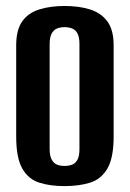

<svg xmlns="http://www.w3.org/2000/svg" viewBox="-20 -620 441 652"><path d="M198.9 12Q150.4 12 113.4 0.3Q76.4 -11.5 55.7 -47.6Q35 -83.8 35 -156.1V-466.3Q35 -518.8 55.7 -547.7Q76.4 -576.5 113.7 -588.1Q151 -599.7 199.5 -599.7Q248.4 -599.7 285.7 -588Q323 -576.2 344.5 -547.4Q365.9 -518.5 365.9 -466.3V-156.8Q365.9 -83.5 344.5 -47.3Q323 -11.1 285.6 0.4Q248.1 12 198.9 12ZM199.2 -56.5Q214.1 -56.5 225.7 -61.2Q237.2 -66 243.5 -78.6Q249.8 -91.1 249.8 -113.5V-470.8Q249.8 -493.1 243.5 -505.7Q237.2 -518.3 225.5 -523Q213.8 -527.8 199.2 -527.8Q184.3 -527.8 173.1 -523Q162 -518.3 155.3 -505.7Q148.6 -493.1 148.6 -470.8V-113.5Q148.6 -91.1 155.3 -78.6Q162 -66 173.1 -61.2Q184.3 -56.5 199.2 -56.5Z"/></svg>

Font: Alumni Sans Thin
Style: Regular
Weight: 100
Designer: Robert E. Leuschke
Foundry: Robert E. Leuschke
Version: Version 1.018